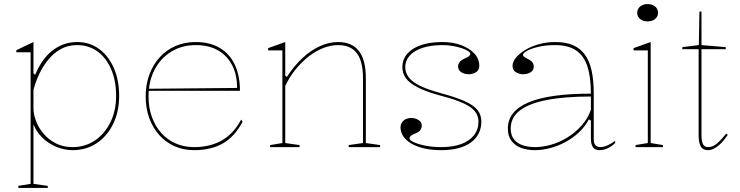

<svg xmlns="http://www.w3.org/2000/svg" viewBox="-20 -721 3627 941"><path d="M70 200V190L130 180V-465H60V-475L144 -515V-362L152 -354Q167 -390 187.5 -420Q208 -450 234 -471Q260 -492 291 -503.5Q322 -515 358 -515Q419 -515 465 -481.5Q511 -448 537.5 -388.5Q564 -329 564 -251Q564 -174 534.5 -113.5Q505 -53 453.5 -19Q402 15 335 15Q298 15 259.5 0Q221 -15 190.5 -43.5Q160 -72 144 -111V180L214 190V200ZM335 0Q397 0 445 -32.5Q493 -65 521 -121.5Q549 -178 549 -251Q549 -324 525.5 -380Q502 -436 459 -468Q416 -500 358 -500Q313 -500 278 -480.5Q243 -461 216.5 -428.5Q190 -396 172 -357.5Q154 -319 144 -280V-190Q144 -160 157 -126.5Q170 -93 194.5 -64.5Q219 -36 254.5 -18Q290 0 335 0Z M939 -515Q1008 -515 1056.5 -486.5Q1105 -458 1130.5 -404.5Q1156 -351 1156 -276H708V-286L1142 -290Q1142 -355 1117.5 -402Q1093 -449 1048 -474.5Q1003 -500 939 -500Q872 -500 819.5 -468Q767 -436 737.5 -379Q708 -322 708 -248Q708 -193 724.5 -147.5Q741 -102 770.5 -69Q800 -36 841 -18Q882 0 931 0Q971 0 1005.5 -8.5Q1040 -17 1068.5 -33.5Q1097 -50 1120.5 -75.5Q1144 -101 1162 -135L1169 -125Q1151 -90 1127.5 -63.5Q1104 -37 1074.5 -19.5Q1045 -2 1009 6.5Q973 15 931 15Q879 15 835.5 -4.5Q792 -24 760.5 -59Q729 -94 711.5 -142Q694 -190 694 -248Q694 -307 712 -355.5Q730 -404 762.5 -440Q795 -476 840 -495.5Q885 -515 939 -515Z M1843 -10V0H1689V-10L1759 -20V-338Q1759 -420 1729 -460Q1699 -500 1637 -500Q1601 -500 1564 -485.5Q1527 -471 1492.5 -444Q1458 -417 1428.5 -380.5Q1399 -344 1378 -300V-20L1448 -10V0H1304V-10L1364 -20V-474H1294V-485L1378 -515V-350L1386 -344Q1422 -399 1463 -437Q1504 -475 1548.5 -495Q1593 -515 1637 -515Q1671 -515 1696.5 -504Q1722 -493 1739 -471Q1756 -449 1764.5 -416Q1773 -383 1773 -338V-20Z M2142 15Q2098 15 2061.5 7Q2025 -1 1998.5 -16Q1972 -31 1957.5 -51.5Q1943 -72 1943 -97Q1943 -111 1950.5 -121.5Q1958 -132 1970 -137.5Q1982 -143 1995 -143Q2008 -143 2020 -138.5Q2032 -134 2039.5 -126Q2047 -118 2047 -105Q2047 -93 2040 -83.5Q2033 -74 2020 -69Q2001 -61 1994 -55.5Q1987 -50 1987 -43Q1987 -34 2008.5 -24Q2030 -14 2065.5 -7Q2101 0 2142 0Q2200 0 2240.5 -15Q2281 -30 2303 -58Q2325 -86 2325 -125Q2325 -154 2307.5 -175.5Q2290 -197 2250 -215.5Q2210 -234 2140 -252Q2070 -271 2028.5 -292Q1987 -313 1969.5 -337.5Q1952 -362 1952 -392Q1952 -448 2004.5 -481.5Q2057 -515 2150 -515Q2199 -515 2239.5 -500Q2280 -485 2304.5 -459Q2329 -433 2329 -398Q2329 -384 2321.5 -375Q2314 -366 2302 -361.5Q2290 -357 2277 -357Q2267 -357 2258 -359.5Q2249 -362 2241.5 -366.5Q2234 -371 2229.5 -378.5Q2225 -386 2225 -395Q2225 -420 2257 -434Q2273 -441 2279 -446Q2285 -451 2285 -457Q2285 -464 2273 -471.5Q2261 -479 2241 -485.5Q2221 -492 2197.5 -496Q2174 -500 2150 -500Q2092 -500 2051 -486.5Q2010 -473 1988 -448.5Q1966 -424 1966 -392Q1966 -366 1982.5 -343Q1999 -320 2037.5 -301Q2076 -282 2142 -264Q2216 -244 2259 -224.5Q2302 -205 2320.5 -181.5Q2339 -158 2339 -125Q2339 -92 2325.5 -66Q2312 -40 2287 -22Q2262 -4 2225.5 5.5Q2189 15 2142 15Z M2701 -515Q2752 -515 2787.5 -500Q2823 -485 2846 -454Q2869 -423 2879.5 -375Q2890 -327 2890 -262V-37Q2890 -17 2899.5 -8.5Q2909 0 2922 0Q2939 0 2958.5 -9Q2978 -18 2995 -31V-20Q2984 -9 2971 -1Q2958 7 2944.5 11Q2931 15 2918 15Q2896 15 2886 0.5Q2876 -14 2876 -43Q2876 -76 2876 -91.5Q2876 -107 2876 -114.5Q2876 -122 2876 -130L2866 -136Q2847 -100 2817 -72Q2787 -44 2750.5 -24.5Q2714 -5 2675.5 5Q2637 15 2602 15Q2566 15 2536 4.5Q2506 -6 2487.5 -29.5Q2469 -53 2469 -91Q2469 -176 2570 -219Q2671 -262 2876 -262Q2876 -344 2858.5 -396.5Q2841 -449 2802.5 -474.5Q2764 -500 2701 -500Q2655 -500 2619 -491.5Q2583 -483 2563 -472Q2543 -461 2543 -451Q2543 -447 2549 -442.5Q2555 -438 2571 -430Q2596 -417 2596 -395Q2596 -376 2580 -366.5Q2564 -357 2544 -357Q2525 -357 2508.5 -367Q2492 -377 2492 -398Q2492 -419 2509.5 -439.5Q2527 -460 2556.5 -477.5Q2586 -495 2623.5 -505Q2661 -515 2701 -515ZM2876 -248Q2745 -248 2657.5 -230.5Q2570 -213 2526.5 -178.5Q2483 -144 2483 -91Q2483 -58 2499 -38Q2515 -18 2542 -9Q2569 0 2602 0Q2639 0 2680 -11.5Q2721 -23 2759.5 -46.5Q2798 -70 2829 -104Q2860 -138 2876 -183Z M3154 -616Q3139 -616 3127.5 -621.5Q3116 -627 3109.5 -636.5Q3103 -646 3103 -658Q3103 -671 3109.5 -680.5Q3116 -690 3127.5 -695.5Q3139 -701 3154 -701Q3169 -701 3180.5 -695.5Q3192 -690 3198.5 -680.5Q3205 -671 3205 -658Q3205 -646 3198.5 -636.5Q3192 -627 3180.5 -621.5Q3169 -616 3154 -616ZM3095 0V-10L3155 -20V-474H3085V-485L3169 -515V-20L3229 -10V0Z M3450 15Q3425 15 3414.5 -3Q3404 -21 3404 -61V-480H3324V-490L3405 -500L3408 -664H3418V-500L3537 -490V-480H3418V-61Q3418 -28 3425.5 -14Q3433 0 3450 0Q3474 0 3495.5 -19Q3517 -38 3539 -66L3547 -60Q3539 -48 3528.5 -35Q3518 -22 3505 -10.5Q3492 1 3478 8Q3464 15 3450 15Z"/></svg>

Font: Kalnia Thin Thin
Style: Regular
Weight: 250
Version: Version 1.105